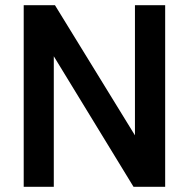

<svg xmlns="http://www.w3.org/2000/svg" viewBox="-20 -717 725 737"><path d="M71 0V-697H191L498 -197.5V-697H614V0H492.5L186.5 -501V0Z"/></svg>

Font: HK Grotesk SemiBold
Style: Regular
Weight: 600
Designer: Alfredo Marco Pradil
Foundry: Hanken Design Co.
Version: Version 3.001;FEAKit 1.0